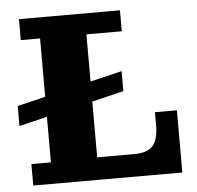

<svg xmlns="http://www.w3.org/2000/svg" viewBox="-50 -733 805 784"><g transform="rotate(-5 352.5 -341.0)"><path d="M55 0V-88H135V-596H56V-682H470V-596H325V0ZM325 0V-92H666V0ZM476 -92Q531 -92 553.5 -117.5Q576 -143 576 -201V-255H666V-92ZM20 -247V-329L455 -434V-352Z"/></g></svg>

Font: Montagu Slab 144pt
Style: Bold
Weight: 700
Designer: Florian Karsten
Foundry: Florian Karsten
Version: Version 1.000